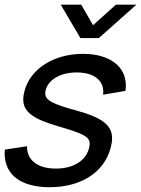

<svg xmlns="http://www.w3.org/2000/svg" viewBox="-42 -785 603 820"><path d="M217.4 -765 301.3 -622.5H380.3L540.4 -765H452.9L355.5 -677.5L304.9 -765ZM169.6 14.5C304.1 14.5 402.4 -48.5 430.4 -153C434.5 -168.1 436.7 -181.9 436.7 -194.4C436.7 -250.9 393 -283.1 284.3 -313C182.4 -340.5 151.2 -357 151.2 -386.2C151.2 -390.9 152.1 -396 153.5 -401.5C165.5 -446.1 218.4 -475.6 284.8 -475.6C287 -475.6 289.2 -475.6 291.4 -475.5C359.3 -473.6 399.1 -442.7 399.1 -392.1C399.1 -388.3 398.8 -384.5 398.4 -380.5L493.8 -397C495 -404.8 495.5 -412.4 495.5 -419.8C495.5 -502 425.5 -555 312.7 -555C188.2 -555 88.3 -492 62.8 -397C59.2 -383.6 57.3 -371.3 57.3 -360.1C57.3 -306.6 100.7 -275.9 210.5 -244.5C312 -215.1 341.1 -201.1 341.1 -171.2C341.1 -165.1 339.9 -158.3 337.8 -150.5C323.6 -97.5 269.9 -65 196.4 -65C118.4 -65 72.1 -101.5 73.5 -160.5L-21.4 -146C-21.9 -140.4 -22.1 -134.9 -22.1 -129.6C-22.1 -38.2 47.7 14.5 169.6 14.5Z"/></svg>

Font: Manrope
Style: MediumItalic
Weight: 500
Italic angle: -15°
Designer: Mikhail Sharanda
Foundry: Mikhail Sharanda
Version: Version 4.502;hotconv 1.0.109;makeotfexe 2.5.65596